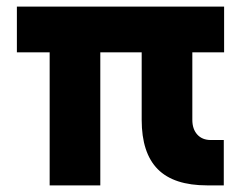

<svg xmlns="http://www.w3.org/2000/svg" viewBox="-20 -560 720 580"><path d="M606 0Q505 0 456.5 -49Q408 -98 408 -198V-402H283V0H130V-402H31V-540H657V-402H561V-198Q561 -170 576 -153.5Q591 -137 617 -137H656V0Z"/></svg>

Font: Geist Black
Style: Regular
Weight: 400
Designer: Basement.studio, Andrés Briganti, Mateo Zaragoza
Foundry: Basement.studio, Vercel, Andrés Briganti, Guido Ferreyra, Mateo Zaragoza
Version: Version 1.401